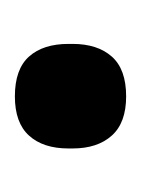

<svg xmlns="http://www.w3.org/2000/svg" viewBox="14 -192 190 258"><g transform="rotate(90 109.0 -63.0)"><path d="M109.5 12Q73 12 56 -7Q39 -26 39 -60V-65.5Q39 -99 56 -118.2Q73 -137.5 109.5 -137.5Q145 -137.5 162.2 -118.2Q179.5 -99 179.5 -65.5V-60Q179.5 -26 162.2 -7Q145 12 109.5 12Z"/></g></svg>

Font: Anek Bangla
Style: Semi-bold
Weight: 600
Designer: Sulekha Rajkumar (Bangla), Yesha Goshar (Latin)
Foundry: Ek Type
Version: Version 1.002;March 21, 2022;FontCreator 13.0.0.2683 64-bit